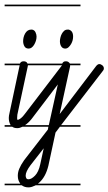

<svg xmlns="http://www.w3.org/2000/svg" viewBox="-20 -562 469 830"><path d="M328 -14H239L220 11L189 155Q183 179 173.5 196.5Q164 214 152 225Q148 229 144 232H328V239H134Q131 241 127 242Q115 248 103 248Q86 248 74 239H0V232H68Q57 218 57 199V197Q57 183 63 168Q70 151 84 131L187 -2L189 -14H77Q65 -8 55 -8Q41 -8 33 -14H0V-21H26Q18 -35 18 -52Q18 -61 21 -73L65 -280H0V-287H66Q70 -297 82 -297Q91 -297 96 -292Q98 -289 99 -287H249Q253 -297 264 -297Q274 -297 278 -292Q281 -290 282 -287H328V-280H283V-275L238 -69L396 -277Q403 -285 409 -285Q416 -285 422.5 -279.5Q429 -274 429 -266Q429 -260 425 -256L244 -21H328ZM100 -277Q100 -276 100 -275L55 -66Q54 -57 54 -51Q54 -48 55 -44Q62 -44 70.5 -51Q79 -58 87 -69L246 -277V-278L248 -279V-280H101Q101 -279 100 -277ZM230 -197 116 -47Q102 -30 88 -21H191ZM169 79 112 152Q91 180 91 197Q91 203 93.5 208Q96 213 103 213Q116 213 131.5 197Q147 181 154 148ZM119 -434Q129 -432 133.5 -422.5Q138 -413 138 -404Q138 -394 135 -385Q132 -376 127.5 -368.5Q123 -361 117 -356.5Q111 -352 104 -352Q91 -352 85.5 -362Q80 -372 80 -384Q80 -392 82 -400.5Q84 -409 88.5 -417Q93 -425 99.5 -429.5Q106 -434 114 -434ZM277 -434Q296 -429 296 -404Q296 -396 294 -388Q292 -380 287.5 -372Q283 -364 276.5 -358Q270 -352 262 -352Q251 -352 245 -361Q239 -370 239 -384Q239 -390 241 -399Q243 -408 247 -415.5Q251 -423 257 -428.5Q263 -434 272 -434ZM328 -535H0V-542H328Z"/></svg>

Font: Gruenewald VA 1. Klasse
Style: Regular
Weight: 400
Designer: Peter Wiegel
Foundry: Peter Wiegel, nach dem Schriftentwurf von Dr. H. Gr¸newald
Version: Version 0.007